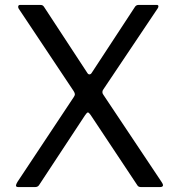

<svg xmlns="http://www.w3.org/2000/svg" viewBox="-20 -762 728 782"><path d="M644 -8Q644 0 631 0H555Q543 0 539 -8L349 -294Q342 -304 338 -304Q334 -304 326 -292L139 -8Q134 0 122 0H56Q45 0 45 -6Q45 -11 51 -21L280 -366Q285 -373 285 -378Q285 -383 280 -391L56 -727Q54 -731 54 -734Q54 -742 62 -742H143Q150 -742 153.5 -740Q157 -738 160 -733L335 -466Q339 -459 344 -459Q350 -459 354 -466L529 -733Q534 -742 545 -742H618Q624 -742 625 -738Q626 -734 623 -729L401 -398Q397 -393 397 -387Q397 -381 401 -376L638 -21Q644 -12 644 -8Z"/></svg>

Font: n
Style: Regular
Weight: 400
Designer: Pablo Impallari, Rodrigo Fuenzalida
Foundry: Impallari Type
Version: Version 1.002; ttfautohint (v1.5)